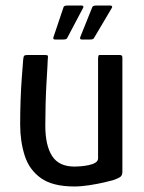

<svg xmlns="http://www.w3.org/2000/svg" viewBox="-20 -671 523 695"><path d="M249 4Q171 4 128.5 -26Q86 -56 69.5 -107.5Q53 -159 53 -220Q53 -264 54.5 -308Q56 -352 59 -391Q62 -430 64 -456Q65 -468 68.5 -470Q72 -472 82 -472H137Q147 -472 151 -471Q155 -470 153 -458Q153 -452 151.5 -427Q150 -402 148 -366Q146 -330 145 -290.5Q144 -251 144 -216Q144 -145 168.5 -106.5Q193 -68 250 -68Q257 -68 271 -69Q285 -70 300 -73Q315 -76 325 -82Q335 -88 335 -98V-460Q335 -464 336 -468Q337 -472 341 -472H413Q416 -472 419.5 -470.5Q423 -469 423 -463V-49Q423 -37 416.5 -31.5Q410 -26 390 -19Q380 -16 356 -10.5Q332 -5 303 -0.5Q274 4 249 4ZM223 -533Q222 -531 219 -529.5Q216 -528 209 -528H179Q170 -528 174 -538L210 -645Q211 -651 225 -651H276Q280 -651 281.5 -648Q283 -645 280 -641ZM320 -533Q319 -531 316 -529.5Q313 -528 306 -528H276Q267 -528 271 -538L314 -645Q316 -651 329 -651H380Q384 -651 385.5 -648Q387 -645 384 -641Z"/></svg>

Font: Glory Medium
Style: Regular
Weight: 500
Designer: Robert Leuschke
Foundry: Robert Leuschke
Version: Version 1.011